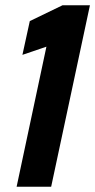

<svg xmlns="http://www.w3.org/2000/svg" viewBox="-20 -708 361 728"><path d="M43 0 156 -531 65 -500 93 -628 217 -688H321L174 0Z"/></svg>

Font: Saira ExtraCondensed ExtraBold
Style: Italic
Weight: 800
Width: 2
Italic angle: -12°
Designer: Hector Gatti with collaboration of the Omnibus-Type team
Foundry: Omnibus-Type
Version: Version 1.101